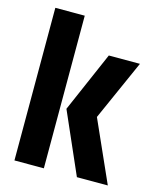

<svg xmlns="http://www.w3.org/2000/svg" viewBox="-109 -793 717 870"><g transform="rotate(15 250.0 -358.0)"><path d="M335 0 209 -287 332 -570H478L352 -287L480 0ZM42 0V-716H180V0Z"/></g></svg>

Font: Stick No Bills ExtraBold
Style: Regular
Weight: 800
Version: Version 2.000